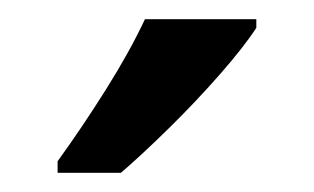

<svg xmlns="http://www.w3.org/2000/svg" viewBox="-20 -786 327 200"><path d="M247 -757Q234 -737 209 -708.5Q184 -680 156 -652.5Q128 -625 106 -606H40V-618Q66 -654 90.5 -693Q115 -732 131 -766H247Z"/></svg>

Font: Noto Sans Arabic UI Cn Md
Style: Regular
Weight: 500
Width: 3
Designer: Monotype Design Team, Nadine Chahine and Nizar Qandah
Foundry: Monotype Imaging Inc.
Version: Version 2.010; ttfautohint (v1.8.4.7-5d5b)